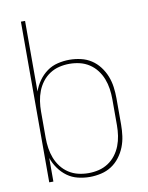

<svg xmlns="http://www.w3.org/2000/svg" viewBox="-84 -796 668 865"><g transform="rotate(-10 250.0 -363.5)"><path d="M257 8Q230 8 203 1.5Q176 -5 154 -21Q132 -37 116 -59.5Q100 -82 91 -108V0H72V-735H91V-412Q100 -438 116 -460.5Q132 -483 154 -499Q176 -515 203 -521.5Q230 -528 257 -528Q283 -528 309 -522Q335 -516 356.5 -502Q378 -488 394 -467Q410 -446 419.5 -422Q429 -398 432.5 -372Q436 -346 436 -320V-200Q436 -174 432.5 -148Q429 -122 419.5 -98Q410 -74 394 -53Q378 -32 356.5 -18Q335 -4 309 2Q283 8 257 8ZM254 -10Q278 -10 301 -15.5Q324 -21 344 -34Q364 -47 378.5 -66Q393 -85 401.5 -107Q410 -129 413.5 -152.5Q417 -176 417 -200V-320Q417 -344 413.5 -367.5Q410 -391 401.5 -413Q393 -435 378.5 -454Q364 -473 344 -486Q324 -499 301 -504.5Q278 -510 254 -510Q230 -510 207 -504.5Q184 -499 164 -486Q144 -473 129.5 -454Q115 -435 106.5 -413Q98 -391 94.5 -367.5Q91 -344 91 -320V-200Q91 -176 94.5 -152.5Q98 -129 106.5 -107Q115 -85 129.5 -66Q144 -47 164 -34Q184 -21 207 -15.5Q230 -10 254 -10Z"/></g></svg>

Font: Iosevka Thin
Style: Regular
Weight: 100
Monospace: yes
Designer: Belleve Invis
Foundry: Belleve Invis
Version: Version 32.5.0; ttfautohint (v1.8.4)